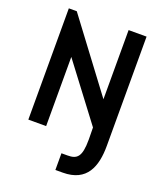

<svg xmlns="http://www.w3.org/2000/svg" viewBox="-165 -805 957 1135"><g transform="rotate(20 313.5 -237.5)"><path d="M445 -16V-10C445 99 418 120 359 120H321V225H367C519 225 558 117 558 -13V-700H445V-265L119 -700H69V0H181V-435L444 -87Z"/></g></svg>

Font: Mint Spirit No2
Style: Bold
Weight: 700
Designer: HARENDAL Hirwen
Foundry: Arkandis Digital Foundry.
Version: Version 1.004;FFEdit